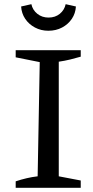

<svg xmlns="http://www.w3.org/2000/svg" viewBox="-20 -898 444 918"><path d="M55 0V-31Q82 -40 108 -46Q134 -52 160 -55L170 -601L55 -624V-658H366V-627Q342 -620 315.5 -613.5Q289 -607 261 -603V-55L366 -35V0ZM211 -751Q176 -751 147 -766.5Q118 -782 100.5 -808Q83 -834 81 -867L130 -878Q136 -850 158.5 -832Q181 -814 212 -814Q244 -814 266 -832Q288 -850 294 -878L343 -867Q341 -834 323.5 -808Q306 -782 277 -766.5Q248 -751 211 -751Z"/></svg>

Font: Piazzolla Thin Medium
Style: Regular
Weight: 500
Version: Version 2.005